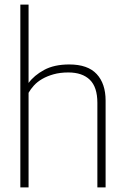

<svg xmlns="http://www.w3.org/2000/svg" viewBox="-20 -820 543 840"><path d="M442 0H406V-370Q406 -439 373 -471Q340 -503 279 -503Q243 -503 214.5 -495Q186 -487 164.5 -474.5Q143 -462 128.5 -446Q114 -430 105 -414V0H69V-800H105V-457Q129 -490 173 -514Q217 -538 283 -538Q364 -538 403 -496Q442 -454 442 -380Z"/></svg>

Font: Tanohe Sans ExtraLight
Style: Regular
Weight: 250
Designer: Village Type and Design LLC & Cristiano Sobral
Foundry: Cooper Hewitt Smithsonian Design Museum
Version: Version 1.00;September 29, 2021;FontCreator 13.0.0.2655 64-b